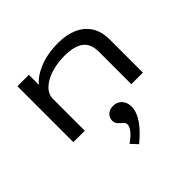

<svg xmlns="http://www.w3.org/2000/svg" viewBox="-184 -655 1117 1117"><g transform="rotate(-45 375.0 -96.0)"><path d="M92 0V-460H186V-377Q216 -416 281.5 -443.5Q347 -471 440 -471Q505 -471 555 -449.5Q605 -428 634.5 -384Q664 -340 664 -270V0H569V-267Q569 -334 528.5 -363Q488 -392 409 -392Q351 -392 300 -376Q249 -360 217.5 -330.5Q186 -301 186 -259V0ZM354 279 316 238Q350 215 369 191.5Q388 168 388 150Q388 136 376 126Q364 116 352 103.5Q340 91 340 71Q340 47 357.5 30.5Q375 14 405 14Q437 14 457.5 36Q478 58 478 93Q478 137 445 184.5Q412 232 354 279Z"/></g></svg>

Font: Inconsolata ExtraExpanded Medium
Style: Regular
Weight: 500
Width: 8
Monospace: yes
Designer: Raph Levien, Cyreal, Brenton Simpson
Foundry: Raph Levien, Cyreal, Google
Version: Version 3.001; ttfautohint (v1.8.2.53-6de2)